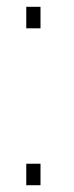

<svg xmlns="http://www.w3.org/2000/svg" viewBox="-20 -547 218 567"><path d="M57.6 -463.4V-526.9H99.6V-463.4ZM57.6 0V-63.5H99.6V0Z"/></svg>

Font: Suwannaphum Thin
Style: Regular
Weight: 100
Designer: Danh Hong
Version: Version 8.002; ttfautohint (v1.8.3)